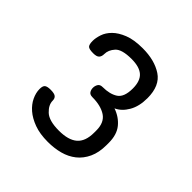

<svg xmlns="http://www.w3.org/2000/svg" viewBox="-117 -814 547 547"><g transform="rotate(45 156.5 -541.0)"><path d="M152 -396Q190 -396 208.5 -412Q227 -428 227 -463V-472Q227 -504 206.5 -517.5Q186 -531 152 -531Q142 -531 138 -537Q134 -543 134 -551Q134 -559 138 -565.5Q142 -572 152 -572Q181 -572 198.5 -583.5Q216 -595 216 -630Q216 -660 201 -673.5Q186 -687 154 -687Q115 -687 102 -672.5Q89 -658 89 -642Q89 -632 84 -626.5Q79 -621 65 -621Q48 -621 43.5 -626Q39 -631 39 -645Q39 -657 44 -672Q49 -687 62 -700Q75 -713 97.5 -722Q120 -731 155 -731Q203 -731 234 -710.5Q265 -690 265 -640Q265 -607 252 -584.5Q239 -562 219 -553Q245 -544 261 -524.5Q277 -505 277 -472V-463Q277 -433 267 -411.5Q257 -390 240 -376.5Q223 -363 200.5 -357Q178 -351 152 -351Q120 -351 97 -359.5Q74 -368 59 -381Q44 -394 36.5 -410Q29 -426 29 -441Q29 -454 34.5 -458Q40 -462 53 -462Q68 -462 73.5 -457.5Q79 -453 79 -444Q79 -427 95.5 -411.5Q112 -396 152 -396Z"/></g></svg>

Font: Dosis
Style: Book
Weight: 400
Designer: EdgarTolentino, PabloImpallari, IginoMarini
Foundry: EdgarTolentino, PabloImpallari, IginoMarini
Version: Version 1.007